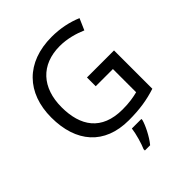

<svg xmlns="http://www.w3.org/2000/svg" viewBox="-256 -871 1240 1240"><g transform="rotate(-45 364.0 -251.5)"><path d="M407 -377V-297H564V-85C528 -76 487 -68 424 -68C232 -68 155 -186 155 -357C155 -535 255 -645 426 -645C494 -645 559 -626 610 -604L644 -682C583 -708 511 -724 431 -724C197 -724 61 -580 61 -357C61 -131 181 10 403 10C503 10 577 -2 654 -27V-377ZM466 70V61H379C374 104 353 176 338 209V221H386C422 178 457 106 466 70Z"/></g></svg>

Font: Noto Sans Inscriptional Parthian
Style: Regular
Weight: 400
Designer: Monotype Design Team
Foundry: Monotype Imaging Inc.
Version: Version 2.003